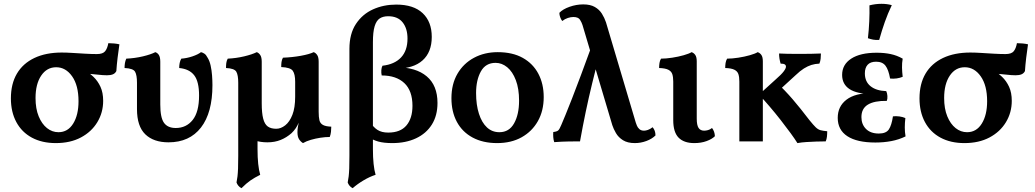

<svg xmlns="http://www.w3.org/2000/svg" viewBox="-20 -740 5415 1005"><path d="M272 9Q200 9 147 -19.5Q94 -48 65.5 -101Q37 -154 37 -225Q37 -301 68.5 -354.5Q100 -408 160 -436.5Q220 -465 303 -465Q327 -465 359 -463Q391 -461 425 -459Q459 -457 487 -457Q518 -457 530 -471.5Q542 -486 547 -514Q561 -514 577 -512.5Q593 -511 605 -508Q600 -475 595.5 -437.5Q591 -400 589 -368Q583 -356 571 -351Q559 -346 540 -346Q519 -346 489.5 -349.5Q460 -353 418 -355L417 -376Q446 -360 469 -338Q492 -316 506 -285.5Q520 -255 520 -212Q520 -151 489.5 -100.5Q459 -50 403.5 -20.5Q348 9 272 9ZM286 -48Q335 -48 363 -93Q391 -138 391 -210Q391 -293 357.5 -340.5Q324 -388 274 -388Q225 -388 195.5 -344Q166 -300 166 -227Q166 -171 182.5 -131Q199 -91 226 -69.5Q253 -48 286 -48Z M862 5Q784 5 740.5 -37Q697 -79 697 -169V-307Q697 -347 687 -364.5Q677 -382 632 -384Q632 -398 634 -410Q636 -422 641 -433Q686 -435 728 -445Q770 -455 793 -467Q805 -463 812 -451.5Q819 -440 819 -417V-193Q819 -124 838.5 -97Q858 -70 900 -70Q955 -70 988.5 -112Q1022 -154 1022 -240Q1022 -313 996.5 -346Q971 -379 918 -384Q918 -398 920.5 -410.5Q923 -423 929 -433Q958 -435 987.5 -445Q1017 -455 1032 -467Q1041 -465 1050 -459Q1059 -453 1066 -439Q1077 -422 1082.5 -397Q1088 -372 1090 -345Q1092 -318 1092 -294Q1092 -150 1032 -72.5Q972 5 862 5Z M1328 -107V40Q1328 84 1331.5 117.5Q1335 151 1342 175Q1312 190 1291 204.5Q1270 219 1244 245Q1234 240 1227.5 232Q1221 224 1218 215Q1221 200 1223 184Q1225 168 1226 142.5Q1227 117 1227 75V-186ZM1566 9Q1554 2 1545.5 -11Q1537 -24 1537 -48Q1537 -61 1539 -74Q1541 -87 1545 -106.5Q1549 -126 1557 -155H1648Q1648 -127 1652 -110.5Q1656 -94 1670.5 -86Q1685 -78 1714 -77Q1714 -64 1712.5 -50Q1711 -36 1706 -23Q1683 -23 1657 -19Q1631 -15 1607 -8Q1583 -1 1566 9ZM1525 -312Q1525 -352 1512.5 -369.5Q1500 -387 1452 -389Q1452 -403 1453.5 -415Q1455 -427 1461 -438Q1511 -440 1555 -448Q1599 -456 1622 -467Q1633 -463 1640.5 -451.5Q1648 -440 1648 -417V-133L1543 -97Q1531 -67 1506 -43Q1480 -20 1449 -7.5Q1418 5 1380 5Q1306 5 1266.5 -34Q1227 -73 1227 -176V-307Q1227 -347 1217 -364.5Q1207 -382 1163 -384Q1163 -398 1164.5 -410Q1166 -422 1172 -433Q1216 -435 1258 -445Q1300 -455 1324 -467Q1335 -463 1342.5 -451.5Q1350 -440 1350 -417V-199Q1350 -149 1357.5 -119.5Q1365 -90 1381.5 -78Q1398 -66 1426 -66Q1450 -66 1473 -84Q1496 -102 1510.5 -139Q1525 -176 1525 -234Z M1826 245Q1816 240 1809.5 232Q1803 224 1800 215Q1803 200 1805 184Q1807 168 1808 142.5Q1809 117 1809 75V-484Q1809 -563 1843 -614.5Q1877 -666 1932.5 -691Q1988 -716 2054 -716Q2145 -716 2192.5 -671Q2240 -626 2240 -547Q2240 -467 2192 -424Q2144 -381 2055 -381V-388Q2157 -388 2213.5 -340.5Q2270 -293 2270 -201Q2270 -135 2240.5 -88Q2211 -41 2157.5 -16Q2104 9 2033 9Q1990 9 1960.5 1Q1931 -7 1909 -24L1917 -102Q1934 -74 1956 -60Q1978 -46 2012 -46Q2076 -46 2107.5 -83.5Q2139 -121 2139 -186Q2139 -265 2096.5 -305Q2054 -345 1978 -345Q1975 -358 1976 -372.5Q1977 -387 1982 -396Q2045 -403 2079 -439Q2113 -475 2113 -538Q2113 -591 2087.5 -623Q2062 -655 2012 -655Q1985 -655 1967.5 -643.5Q1950 -632 1941 -602.5Q1932 -573 1932 -519V40Q1932 84 1935.5 117.5Q1939 151 1946 175Q1915 185 1883 204Q1851 223 1826 245Z M2582 9Q2508 9 2454 -20Q2400 -49 2371.5 -102Q2343 -155 2343 -226Q2343 -300 2374.5 -354Q2406 -408 2461 -437.5Q2516 -467 2585 -467Q2663 -467 2716.5 -437Q2770 -407 2798 -354Q2826 -301 2826 -232Q2826 -160 2795.5 -106Q2765 -52 2710.5 -21.5Q2656 9 2582 9ZM2594 -48Q2645 -48 2671 -94.5Q2697 -141 2697 -213Q2697 -276 2680 -320.5Q2663 -365 2635 -388Q2607 -411 2574 -411Q2522 -411 2497 -366Q2472 -321 2472 -253Q2472 -191 2487 -144.5Q2502 -98 2529 -73Q2556 -48 2594 -48Z M3303 9Q3265 9 3241 -6Q3217 -21 3204 -43.5Q3191 -66 3185 -85L3029 -609Q3025 -622 3016 -636.5Q3007 -651 2981 -651Q2968 -651 2952.5 -646Q2937 -641 2923 -630Q2916 -639 2912 -650.5Q2908 -662 2908 -673Q2926 -692 2961.5 -704.5Q2997 -717 3033 -717Q3070 -717 3093.5 -703.5Q3117 -690 3130.5 -668.5Q3144 -647 3152 -623L3308 -98Q3310 -92 3314 -82Q3318 -72 3327 -64Q3336 -56 3351 -56Q3360 -56 3371.5 -60Q3383 -64 3396 -74Q3411 -57 3411 -31Q3393 -13 3363.5 -2Q3334 9 3303 9ZM2881 4Q2877 -8 2876 -22Q2875 -36 2876 -49Q2895 -51 2902 -57.5Q2909 -64 2918 -86Q2926 -104 2940 -138.5Q2954 -173 2974.5 -225Q2995 -277 3021.5 -348.5Q3048 -420 3082 -513L3123 -474Q3098 -379 3079.5 -303Q3061 -227 3046 -155Q3031 -83 3016 0Q2991 0 2957 0.5Q2923 1 2881 4Z M3614 9Q3560 9 3532 -19.5Q3504 -48 3504 -111V-313Q3504 -337 3499 -352Q3494 -367 3478 -375Q3462 -383 3430 -384Q3430 -398 3432 -410.5Q3434 -423 3440 -433Q3466 -433 3498.5 -438Q3531 -443 3559 -451Q3587 -459 3600 -467Q3612 -463 3619.5 -452Q3627 -441 3627 -419V-119Q3627 -85 3636.5 -70.5Q3646 -56 3666 -56Q3675 -56 3686 -59Q3697 -62 3707 -70Q3721 -52 3722 -27Q3707 -12 3678.5 -1.5Q3650 9 3614 9Z M4277 -460Q4277 -446 4275.5 -432.5Q4274 -419 4269 -407Q4246 -406 4227 -400Q4208 -394 4188 -381.5Q4168 -369 4144 -346L4049 -259L4046 -307Q4089 -267 4129 -220.5Q4169 -174 4217 -111Q4238 -85 4250 -73.5Q4262 -62 4275 -58.5Q4288 -55 4310 -53Q4310 -38 4308.5 -24.5Q4307 -11 4302 0Q4278 0 4252 1Q4226 2 4201 3.5Q4176 5 4154 9Q4141 -12 4118 -43.5Q4095 -75 4066.5 -111.5Q4038 -148 4008 -183Q3978 -218 3953 -245L4039 -323Q4070 -350 4082 -366Q4094 -382 4094 -391Q4094 -399 4087.5 -403Q4081 -407 4066 -407Q4062 -421 4060 -433.5Q4058 -446 4058 -460Q4077 -459 4098.5 -458.5Q4120 -458 4142 -458Q4164 -458 4183 -458Q4204 -458 4228.5 -458.5Q4253 -459 4277 -460ZM3973 -295V0H3850V-295ZM3946 -467Q3958 -463 3965.5 -452Q3973 -441 3973 -419V-281H3850V-313Q3850 -337 3845 -352Q3840 -367 3824 -375Q3808 -383 3776 -384Q3776 -398 3778 -410.5Q3780 -423 3786 -433Q3812 -433 3844.5 -438Q3877 -443 3905 -451Q3933 -459 3946 -467Z M4562 6Q4466 6 4415.5 -27Q4365 -60 4365 -123Q4365 -183 4410.5 -218Q4456 -253 4543 -253V-248Q4466 -248 4427 -273.5Q4388 -299 4388 -348Q4388 -402 4435.5 -433Q4483 -464 4569 -464Q4609 -464 4642 -457Q4675 -450 4705 -433Q4701 -410 4701.5 -386.5Q4702 -363 4705 -338Q4691 -332 4673.5 -329.5Q4656 -327 4639 -329Q4631 -375 4615 -396Q4599 -417 4566 -417Q4536 -417 4521.5 -401Q4507 -385 4507 -356Q4507 -313 4536.5 -289Q4566 -265 4619 -263Q4624 -252 4625 -237.5Q4626 -223 4622 -212Q4557 -213 4523 -192.5Q4489 -172 4489 -127Q4489 -89 4513 -65Q4537 -41 4580 -41Q4618 -41 4632.5 -62.5Q4647 -84 4654 -131Q4670 -133 4688 -130.5Q4706 -128 4719 -122Q4716 -96 4716 -72.5Q4716 -49 4720 -26Q4685 -9 4645.5 -1.5Q4606 6 4562 6ZM4582 -531Q4564 -530 4550.5 -532.5Q4537 -535 4523 -540Q4528 -583 4530 -628Q4532 -673 4531 -712Q4547 -716 4562.5 -718Q4578 -720 4594 -720Q4624 -720 4648 -713Q4627 -669 4611.5 -625Q4596 -581 4582 -531Z M5028 9Q4956 9 4903 -19.5Q4850 -48 4821.5 -101Q4793 -154 4793 -225Q4793 -301 4824.5 -354.5Q4856 -408 4916 -436.5Q4976 -465 5059 -465Q5083 -465 5115 -463Q5147 -461 5181 -459Q5215 -457 5243 -457Q5274 -457 5286 -471.5Q5298 -486 5303 -514Q5317 -514 5333 -512.5Q5349 -511 5361 -508Q5356 -475 5351.5 -437.5Q5347 -400 5345 -368Q5339 -356 5327 -351Q5315 -346 5296 -346Q5275 -346 5245.5 -349.5Q5216 -353 5174 -355L5173 -376Q5202 -360 5225 -338Q5248 -316 5262 -285.5Q5276 -255 5276 -212Q5276 -151 5245.5 -100.5Q5215 -50 5159.5 -20.5Q5104 9 5028 9ZM5042 -48Q5091 -48 5119 -93Q5147 -138 5147 -210Q5147 -293 5113.5 -340.5Q5080 -388 5030 -388Q4981 -388 4951.5 -344Q4922 -300 4922 -227Q4922 -171 4938.5 -131Q4955 -91 4982 -69.5Q5009 -48 5042 -48Z"/></svg>

Font: Vollkorn SemiBold
Style: Regular
Weight: 600
Designer: Friedrich Althausen
Foundry: Friedrich Althausen
Version: Version 5.000